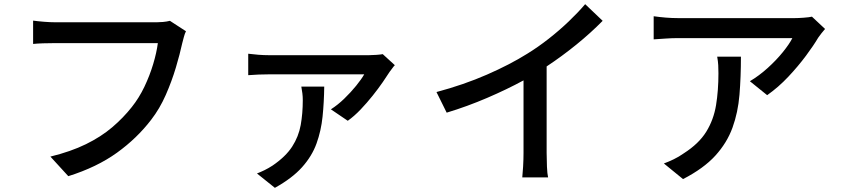

<svg xmlns="http://www.w3.org/2000/svg" viewBox="-20 -815 4040 922"><path d="M873 -665Q867 -653 863 -637.5Q859 -622 855 -607Q844 -556 824.5 -490.5Q805 -425 776 -359Q747 -293 706 -240Q638 -151 541.5 -81.5Q445 -12 308 31L222 -63Q320 -87 392.5 -122.5Q465 -158 518.5 -203.5Q572 -249 613 -301Q648 -345 673.5 -398.5Q699 -452 715.5 -507Q732 -562 738 -608Q723 -608 686 -608Q649 -608 599 -608Q549 -608 494.5 -608Q440 -608 389.5 -608Q339 -608 301 -608Q263 -608 247 -608Q215 -608 186.5 -607Q158 -606 139 -604V-716Q160 -713 191 -710.5Q222 -708 247 -708Q263 -708 301.5 -708Q340 -708 390.5 -708Q441 -708 495 -708Q549 -708 598.5 -708Q648 -708 684 -708Q720 -708 732 -708Q745 -708 762.5 -709.5Q780 -711 796 -715Z M1876 -502Q1870 -496 1863 -486Q1856 -476 1851 -470Q1839 -451 1818 -420.5Q1797 -390 1769.5 -355.5Q1742 -321 1711.5 -289Q1681 -257 1650 -235L1569 -290Q1602 -311 1633.5 -341.5Q1665 -372 1690.5 -403.5Q1716 -435 1729 -458Q1716 -458 1680.5 -458Q1645 -458 1597 -458Q1549 -458 1496.5 -458Q1444 -458 1397 -458Q1350 -458 1316 -458Q1282 -458 1271 -458Q1247 -458 1222.5 -457Q1198 -456 1172 -454V-557Q1195 -554 1221 -552Q1247 -550 1271 -550Q1282 -550 1318 -550Q1354 -550 1404.5 -550Q1455 -550 1510.5 -550Q1566 -550 1617 -550Q1668 -550 1704.5 -550Q1741 -550 1752 -550Q1766 -550 1787 -551.5Q1808 -553 1818 -555ZM1537 -399Q1536 -323 1529 -255Q1522 -187 1500 -126Q1478 -65 1430.5 -12Q1383 41 1300 87L1214 18Q1232 11 1250.5 2Q1269 -7 1289 -20Q1352 -63 1383 -111Q1414 -159 1424 -214.5Q1434 -270 1434 -334Q1434 -351 1432 -367Q1430 -383 1427 -399Z M2076 -373Q2207 -408 2318 -456.5Q2429 -505 2512 -557Q2564 -589 2615 -629Q2666 -669 2711 -712Q2756 -755 2790 -795L2874 -715Q2817 -657 2748 -601Q2679 -545 2605 -496V-81Q2605 -50 2606.5 -15Q2608 20 2612 37H2488Q2490 20 2492 -15Q2494 -50 2494 -81V-429Q2415 -386 2319.5 -345Q2224 -304 2125 -274Z M3942 -676Q3935 -668 3925 -655.5Q3915 -643 3909 -634Q3888 -598 3850.5 -547.5Q3813 -497 3765.5 -446.5Q3718 -396 3664 -358L3581 -425Q3625 -451 3666.5 -488.5Q3708 -526 3739.5 -565Q3771 -604 3785 -632Q3769 -632 3726.5 -632Q3684 -632 3626.5 -632Q3569 -632 3506.5 -632Q3444 -632 3387.5 -632Q3331 -632 3290.5 -632Q3250 -632 3237 -632Q3207 -632 3179 -630Q3151 -628 3119 -626V-737Q3147 -733 3177 -730.5Q3207 -728 3237 -728Q3251 -728 3292.5 -728Q3334 -728 3392.5 -728Q3451 -728 3515 -728Q3579 -728 3638 -728Q3697 -728 3739.5 -728Q3782 -728 3796 -728Q3813 -728 3840 -730Q3867 -732 3879 -735ZM3538 -543Q3538 -445 3531 -360Q3524 -275 3497.5 -202Q3471 -129 3415 -67.5Q3359 -6 3260 45L3168 -30Q3190 -38 3215 -50Q3240 -62 3264 -79Q3336 -125 3371.5 -182.5Q3407 -240 3418.5 -310Q3430 -380 3430 -463Q3430 -483 3429 -502Q3428 -521 3424 -543Z"/></svg>

Font: Source Han Sans Medium
Style: Regular
Weight: 500
Designer: Ryoko NISHIZUKA Ë•øÂ°öÊ∂ºÂ≠ê (kana, bopomofo & ideographs); Paul D. Hunt (Latin, Greek & Cyrillic); Sandoll Communicatio
Foundry: Adobe
Version: Version 2.004;hotconv 1.0.118;makeotfexe 2.5.65603